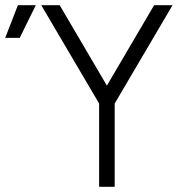

<svg xmlns="http://www.w3.org/2000/svg" viewBox="-146 -720 697 740"><path d="M-126 -574H-70L-8 -700H-77ZM448 -700 236 -339V-321H296L519 -700ZM13 -700 236 -321H296V-339L84 -700ZM236 -321V0H296V-321Z"/></svg>

Font: Unageo Variable
Style: Regular
Weight: 300
Designer: Richard Sepsi
Foundry: Richard Sepsi
Version: Version 2.200